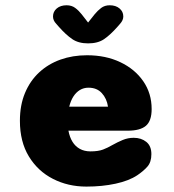

<svg xmlns="http://www.w3.org/2000/svg" viewBox="-20 -697 659 728"><path d="M307.5 10.5Q238 10.5 180.8 -18.8Q123.5 -48 89.5 -103.8Q55.5 -159.5 55.5 -239Q55.5 -298.5 74.8 -344.5Q94 -390.5 128.5 -422.5Q163 -454.5 209.2 -471Q255.5 -487.5 310 -487.5Q381 -487.5 436.2 -461.2Q491.5 -435 523.2 -389Q555 -343 555 -283.5Q555 -238.5 533.2 -220Q511.5 -201.5 464.5 -201.5H239.5Q244 -177 254.8 -159.5Q265.5 -142 282.8 -132.5Q300 -123 323 -123Q352.5 -123 370.8 -130Q389 -137 405 -146.5Q425.5 -158 445.2 -166.2Q465 -174.5 487 -174.5Q515.5 -174.5 534.8 -159Q554 -143.5 554 -112.5Q554 -82 538.5 -64.8Q523 -47.5 500.5 -32.5Q469 -11.5 418.2 -0.5Q367.5 10.5 307.5 10.5ZM242.5 -292.5H389.5Q385 -323 366.2 -343.8Q347.5 -364.5 315.5 -364.5Q297.5 -364.5 283 -355.8Q268.5 -347 258.2 -331Q248 -315 242.5 -292.5ZM435.5 -607 425 -595Q398 -564.5 374.5 -548.5Q351 -532.5 314 -532.5Q277.5 -532.5 253.8 -548.8Q230 -565 203.5 -595L193 -607Q181 -619.5 181 -634.5Q181 -653 195.2 -665Q209.5 -677 232.5 -677Q251.5 -677 264.8 -667.2Q278 -657.5 289.5 -643L314 -611.5L339 -643Q350 -656.5 363.5 -666.8Q377 -677 396 -677Q419 -677 433.2 -665Q447.5 -653 447.5 -634.5Q447.5 -620.5 435.5 -607Z"/></svg>

Font: Sono Monospace ExtraBold
Style: Regular
Weight: 800
Version: Version 2.112